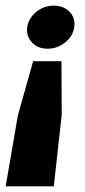

<svg xmlns="http://www.w3.org/2000/svg" viewBox="-28 -529 301 678"><path d="M189 -313 190 -124 162 129H-8L35 -121L89 -313ZM162 -509Q197 -509 218 -487Q239 -465 234 -433Q230 -402 202.5 -379.5Q175 -357 140 -357Q105 -357 84.5 -379.5Q64 -402 68 -433Q73 -465 100 -487Q127 -509 162 -509Z"/></svg>

Font: Alumni Sans Black
Style: Italic
Weight: 900
Italic angle: -8°
Version: Version 1.016